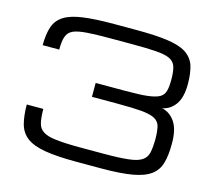

<svg xmlns="http://www.w3.org/2000/svg" viewBox="-109 -900 1170 1050"><g transform="rotate(15 475.5 -375.5)"><path d="M405.3 15.6Q295.4 15.6 228 3.9Q160.6 -7.8 125 -34.7Q89.8 -61.5 77.1 -106.4Q64.5 -153.3 64.5 -216.8H158.2Q158.2 -168 165.5 -138.2Q171.9 -108.4 196.8 -92.8Q221.2 -76.7 272 -71.3Q322.3 -65.4 410.2 -65.4H541Q628.9 -65.4 679.2 -71.3Q730 -76.7 754.4 -92.8Q778.8 -108.4 786.1 -138.2Q793 -172.4 793 -216.8Q793 -256.8 786.1 -286.6Q779.8 -312.5 755.4 -326.7Q731.9 -339.8 681.2 -345.2Q630.9 -349.6 543.5 -349.6H397.9V-428.2H563Q649.9 -428.2 689.5 -433.1Q736.3 -438.5 758.3 -451.2Q779.8 -463.4 786.6 -488.8Q793 -510.7 793 -552.7Q793 -599.6 784.2 -626.5Q774.9 -653.3 748 -665.5Q722.7 -677.2 668.9 -681.2Q626 -684.6 528.8 -684.6H422.4Q324.2 -684.6 282.7 -681.2Q228.5 -677.2 203.1 -665.5Q176.3 -653.3 167.5 -626.5Q158.2 -601.6 158.2 -552.7H64.5Q64.5 -616.2 79.1 -658.2Q92.8 -698.7 131.3 -723.1Q169.4 -747.1 238.3 -756.3Q303.2 -765.6 417.5 -765.6H533.7Q647.9 -765.6 712.9 -756.3Q781.7 -747.1 820.3 -723.1Q857.9 -698.7 872.6 -658.2Q886.7 -614.3 886.7 -552.7Q886.7 -477.1 858.4 -437Q830.1 -397 784.7 -388.7Q829.6 -379.4 858.4 -337.4Q886.7 -295.9 886.7 -216.8Q886.7 -148.9 874.5 -106.4Q862.3 -61.5 826.2 -34.7Q790.5 -7.8 723.1 3.9Q655.8 15.6 545.9 15.6Z"/></g></svg>

Font: Michroma+
Style: Regular
Weight: 400
Designer: beogot
Foundry: beogot
Version: Version